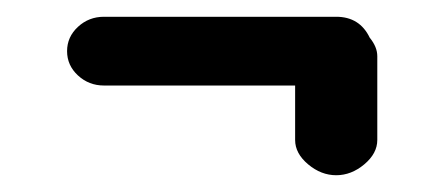

<svg xmlns="http://www.w3.org/2000/svg" viewBox="-20 -316 525 229"><path d="M332 -149V-214H104Q86 -214 73 -226Q60 -238 60 -255Q60 -272 73 -284Q86 -296 104 -296H381Q409 -296 421 -271Q430 -260 430 -249V-149Q430 -133 414.5 -120Q399 -107 381 -107Q363 -107 347.5 -120Q332 -133 332 -149Z"/></svg>

Font: Hoogli
Style: Bold
Weight: 700
Designer: Anand Singh Naorem
Foundry: Brand New Type
Version: Version 1.00 b007